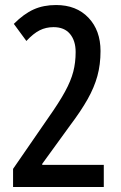

<svg xmlns="http://www.w3.org/2000/svg" viewBox="-20 -744 481 764"><path d="M393 0H32V-72L172 -275Q215 -336 238.5 -379Q262 -422 271.5 -458.5Q281 -495 281 -537Q281 -582 258.5 -609Q236 -636 193 -636Q163 -636 138 -623.5Q113 -611 85 -581L35 -649Q75 -689 114 -706.5Q153 -724 203 -724Q284 -724 332 -673.5Q380 -623 380 -541Q380 -487 367.5 -441.5Q355 -396 328.5 -349Q302 -302 259 -245L148 -92V-88H393Z"/></svg>

Font: Noto Sans Lao Looped ExtraCondensed Medium
Style: Regular
Weight: 500
Width: 2
Designer: Mark Frömberg, Ben Mitchell
Foundry: The Fontpad Ltd
Version: Version 1.002; ttfautohint (v1.8.4.7-5d5b)